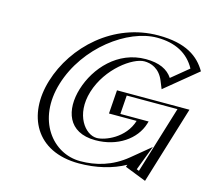

<svg xmlns="http://www.w3.org/2000/svg" viewBox="-118 -981 1252 1138"><g transform="rotate(15 508.0 -412.5)"><path d="M984.2 -462H589.2L578.9 -317H748.9C718 -216 611.3 -158 521.3 -158C405.3 -158 346.2 -272 389 -412C432.7 -555 561.8 -670 677.8 -670C750.8 -670 805 -641 829.4 -564L993.7 -699C948.3 -786 863.8 -840 718.8 -840C486.8 -840 258.4 -649 186 -412C113.8 -176 235.4 15 457.4 15C576.9 15 687.6 -18.3 779.2 -93.8L756.4 -34L843 0ZM964.7 -447 834.5 -21.2 775.4 -44.3 810.4 -136.2 771.2 -103.9C684.4 -32.4 578.9 0 462 0C249 0 131.1 -183.5 201 -412C271.2 -641.8 491.3 -825 714.2 -825C849.8 -825 928.8 -777 973.8 -699.3L838.7 -588.3C810.4 -657.7 754.3 -685 682.4 -685C555.6 -685 419.4 -560.6 374 -412C329.4 -266.2 390 -143 516.7 -143C612.2 -143 729.8 -205.4 763.9 -317L768.5 -332H595.4L603.6 -447ZM964.7 -447H603.6L595.4 -332H768.5L763.9 -317C729.8 -205.4 612.2 -143 516.7 -143C390 -143 329.4 -266.2 374 -412C419.4 -560.6 555.6 -685 682.4 -685C754.3 -685 810.4 -657.7 838.7 -588.3L973.8 -699.3C928.8 -777 849.8 -825 714.2 -825C491.3 -825 271.2 -641.8 201 -412C131.1 -183.5 249 0 462 0C578.9 0 684.4 -32.4 771.2 -103.9L810.4 -136.2L775.4 -44.3L834.5 -21.2ZM984.2 -462 843 0 756.4 -34 779.2 -93.8C687.6 -18.3 576.9 15 457.4 15C235.4 15 113.8 -176 186 -412C258.4 -649 486.8 -840 718.8 -840C858.2 -840 941.3 -790 988.1 -709.3L993.9 -699.2L830 -564.5L823.8 -579.6C797.1 -645.1 745.6 -670 677.8 -670C561.8 -670 432.7 -555 389 -412C346.2 -272 405.3 -158 521.3 -158C611.3 -158 718 -216 748.9 -317H578.9L589.2 -462ZM939.7 -447 813.6 -34.6 798.8 -40.3 856.9 -192.7 742.8 -98.6C653.9 -25.4 557 0 462 0C292.8 0 152.6 -171.9 226 -412C299.7 -653.2 534.9 -825 714.2 -825C825.8 -825 905.9 -782.9 951.7 -699.2L847.8 -613.8C817.6 -659.4 765.9 -685 682.4 -685C510.6 -685 391 -549.6 349 -412C307.8 -277.3 345.1 -143 516.7 -143C652.4 -143 758.4 -217.3 788.9 -317L793.5 -332H620.1L628.3 -447ZM1009.2 -462H564.5L554.2 -317H723.9C689.4 -204.1 571 -158 521.3 -158C450.1 -158 367.8 -260.9 414 -412C461.1 -566.1 606.7 -670 677.8 -670C717 -670 770.5 -653.9 798.9 -584.4L818.3 -536.8L1016 -699.3C969.5 -779.6 889 -840 718.8 -840C443.3 -840 229.9 -637.6 161 -412C92.3 -187.6 191.7 15 457.4 15C563.9 15 661.2 -8.9 738.2 -51.7L733 -38L863.9 13.4Z"/></g></svg>

Font: Hussar Outliner
Style: Obl
Weight: 700
Foundry: Cannot Into Space Fonts
Version: Version 0.92